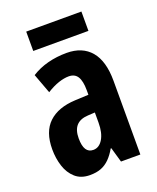

<svg xmlns="http://www.w3.org/2000/svg" viewBox="-136 -794 725 886"><g transform="rotate(-20 227.0 -351.5)"><path d="M242 -557Q319 -557 360.5 -508Q402 -459 402 -362V0H307L286 -73H283Q267 -45 248.5 -26.5Q230 -8 207 1Q184 10 152 10Q108 10 80.5 -14.5Q53 -39 40.5 -78Q28 -117 28 -161Q28 -247 74 -290.5Q120 -334 205 -338L271 -341V-363Q271 -408 257.5 -430Q244 -452 214 -452Q192 -452 164.5 -443Q137 -434 105 -414L69 -511Q105 -534 149 -545.5Q193 -557 242 -557ZM236 -252Q198 -250 179 -229Q160 -208 160 -167Q160 -130 171.5 -112Q183 -94 206 -94Q235 -94 253 -124Q271 -154 271 -204V-254ZM372 -713V-618H101V-713Z"/></g></svg>

Font: Noto Sans Display ExtraCondensed
Style: Bold
Weight: 700
Width: 2
Designer: Monotype Design Team
Foundry: Monotype Imaging Inc.
Version: Version 2.003